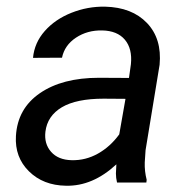

<svg xmlns="http://www.w3.org/2000/svg" viewBox="-20 -559 573 588"><path d="M338.4 0Q335 -14.2 335 -27.8L336.4 -55.7Q263.7 11.7 182.1 9.8Q112.3 8.8 68.6 -34.4Q24.9 -77.6 28.8 -142.6Q33.7 -226.6 102.3 -273.7Q170.9 -320.8 282.7 -320.8L375 -320.3L380.9 -362.3Q385.7 -409.7 362.5 -437.3Q339.4 -464.8 293 -465.8Q247.6 -466.8 212.6 -443.6Q177.7 -420.4 169.9 -382.3L81.1 -381.8Q85.4 -428.2 117.2 -464.1Q148.9 -500 198.7 -519.8Q248.5 -539.6 301.8 -538.6Q384.3 -536.6 430.2 -488.5Q476.1 -440.4 468.8 -360.8L425.8 -99.1L423.3 -61.5Q422.4 -34.7 429.2 -8.3L428.2 0ZM199.7 -68.4Q242.2 -67.4 280 -88.6Q317.9 -109.9 345.2 -147.5L364.3 -256.3L297.4 -256.8Q213.9 -256.8 169.4 -230.5Q125 -204.1 119.1 -155.8Q114.7 -118.7 136.5 -94Q158.2 -69.3 199.7 -68.4Z"/></svg>

Font: TypoPRO Roboto
Style: Italic
Weight: 400
Italic angle: -12°
Designer: Google
Version: Version 2.136; 2016